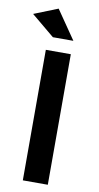

<svg xmlns="http://www.w3.org/2000/svg" viewBox="-114 -970 521 1014"><g transform="rotate(10 146.5 -463.0)"><path d="M221 -772 115 -926 -13 -875 111 -772ZM220 -700H86V0H220Z"/></g></svg>

Font: Montserrat_SPRD_medium Medium
Style: Regular
Weight: 400
Designer: Julieta Ulanovsky edited by Nelly Hempel
Foundry: Julieta Ulanovsky
Version: Version 4.000;PS 004.000;hotconv 1.0.88;makeotf.lib2.5.64775